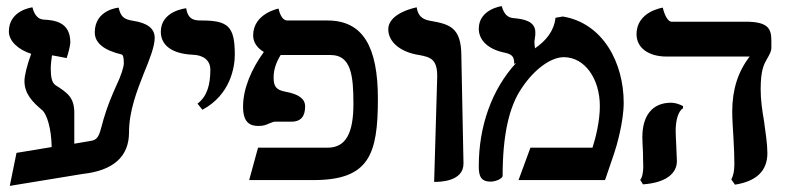

<svg xmlns="http://www.w3.org/2000/svg" viewBox="-20 -589 2566 628"><path d="M276 -128C258 -125 241 -122 223 -119V-220C223 -271 200 -286 159 -312H160C150 -319 146 -337 146 -364C146 -378 148 -393 150 -408C156 -407 174 -404 198 -399C203 -413 210 -441 210 -450C210 -519 156 -523 121 -525C114 -526 95 -529 86 -565C86 -565 9 -556 9 -486C9 -454 41 -426 82 -413C68 -375 60 -341 60 -324C60 -283 85 -256 120 -227C133 -213 148 -171 149 -108L34 -89L12 19C82 7 180 -8 250 -20C351 -31 402 -77 402 -156C402 -226 428 -292 450 -348C469 -394 486 -437 486 -465C486 -496 462 -514 415 -521C384 -526 375 -535 368 -564C368 -564 290 -558 290 -483C290 -449 319 -425 377 -411C383 -410 385 -400 385 -382C385 -371 377 -343 360 -308C331 -244 319 -202 313 -178C304 -144 299 -131 276 -128Z M642 -230C734 -279 748 -370 748 -410C748 -503 726 -522 639 -522C618 -522 595 -523 589 -562C589 -562 506 -554 506 -485C506 -440 544 -413 610 -410C646 -409 668 -391 668 -361C668 -313 658 -274 626 -250Z M1136 -249C1136 -155 1112 -106 1052 -106H824L795 0H1005C1188 0 1216 -84 1216 -266C1216 -435 1168 -522 1051 -522H920C907 -522 897 -535 891 -561C891 -561 808 -545 808 -473C808 -451 821 -432 843 -419C803 -364 775 -300 775 -240C775 -190 796 -177 825 -177C843 -177 851 -181 860 -185C868 -188 875 -191 878 -191H933C968 -191 978 -213 978 -241C978 -266 957 -281 914 -289C882 -295 875 -307 875 -336C875 -361 883 -385 898 -409H1062C1129 -409 1136 -340 1136 -249Z M1400 6C1416 6 1497 6 1496 -55C1494 -171 1491 -289 1489 -406C1489 -500 1450 -510 1387 -521C1372 -524 1348 -529 1343 -565C1343 -565 1250 -548 1250 -493C1250 -451 1291 -418 1351 -409C1391 -402 1411 -393 1410 -336Z M1797 -531C1792 -487 1766 -456 1730 -431C1729 -437 1728 -445 1728 -452C1728 -457 1729 -461 1730 -465L1729 -464C1731 -470 1731 -476 1731 -483C1731 -521 1691 -527 1657 -530C1646 -532 1630 -536 1621 -569C1621 -569 1546 -559 1546 -495C1546 -460 1573 -430 1625 -418C1654 -412 1662 -406 1662 -380L1668 -383C1589 -297 1546 -177 1546 -46C1546 -15 1551 5 1585 5C1605 5 1624 -7 1624 -13C1624 -147 1645 -240 1686 -300C1728 -364 1783 -402 1824 -402C1893 -402 1942 -331 1942 -242C1942 -194 1929 -140 1918 -106H1715L1676 0H1959C1968 -27 1979 -58 1988 -85C1997 -111 2020 -191 2020 -253C2020 -383 1953 -513 1821 -535Z M2468 -297C2468 -360 2479 -379 2488 -395C2496 -409 2503 -420 2503 -433V-457C2503 -497 2490 -518 2419 -518H2176C2165 -518 2153 -540 2148 -564C2148 -564 2062 -552 2062 -477C2062 -434 2099 -404 2161 -404H2432C2394 -355 2375 -296 2375 -224C2375 -203 2377 -170 2379 -138C2381 -106 2382 -73 2382 -53C2382 -31 2379 -15 2372 -2L2384 15C2454 4 2490 -30 2490 -88C2490 -118 2484 -156 2479 -193C2473 -228 2468 -262 2468 -297ZM2190 -161C2190 -195 2198 -225 2214 -235V-242C2201 -249 2187 -253 2175 -253C2112 -253 2081 -209 2081 -140C2081 -131 2082 -110 2083 -92C2083 -72 2084 -53 2084 -44C2084 -27 2081 -8 2074 -1L2083 14C2157 9 2194 -21 2194 -62C2194 -70 2193 -91 2192 -111C2191 -131 2190 -151 2190 -161Z"/></svg>

Font: Libertinus Serif
Style: Bold
Weight: 700
Designer: Philipp H. Poll, Khaled Hosny
Foundry: Caleb Maclennan
Version: Version 7.050;RELEASE